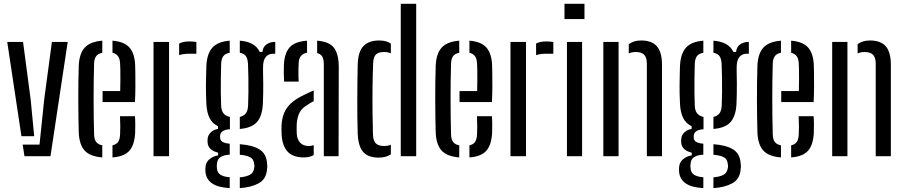

<svg xmlns="http://www.w3.org/2000/svg" viewBox="-20 -820 4750 1008"><path d="M18 -600H101L141 -297.5L159.5 -105H92.5ZM99 -61H187.5L212 -297.5L252.5 -600H335.5L245 0H108.5Z M393.5 -123Q392.5 -159 391.8 -203.8Q391 -248.5 391 -296.5Q391 -344.5 391.5 -390.8Q392 -437 393.5 -476Q396.5 -540 425.5 -570.8Q454.5 -601.5 517 -606.5V-543Q494 -538.5 484.2 -524.2Q474.5 -510 474 -486Q472.5 -440 472 -394.2Q471.5 -348.5 471.5 -302.8Q471.5 -257 472 -210.2Q472.5 -163.5 474 -115Q474.5 -88 485 -74.5Q495.5 -61 517 -57V6.5Q453 1.5 424.8 -29.2Q396.5 -60 393.5 -123ZM570.5 6.5V-57Q591 -61.5 600.2 -75.2Q609.5 -89 610.5 -115.5Q611.5 -130.5 611.5 -156Q611.5 -181.5 610 -210H688.5Q690 -193 690.2 -166Q690.5 -139 689.5 -123Q686.5 -60 659.5 -29Q632.5 2 570.5 6.5ZM518.5 -284V-342H611Q612 -371 612 -400.8Q612 -430.5 611.8 -453.5Q611.5 -476.5 610.5 -486Q609.5 -512 599.5 -525.2Q589.5 -538.5 570.5 -543V-606.5Q632 -601.5 659.5 -570.5Q687 -539.5 689.5 -478.5Q690 -467.5 690.5 -435Q691 -402.5 690.8 -361.8Q690.5 -321 688.5 -284Z M786 0V-600H867.5V0ZM920.5 -530.5V-591.5Q941.5 -602.5 973.5 -602.5Q983 -602.5 992.2 -601.8Q1001.5 -601 1011 -599.5V-538H974.5Q942 -538 920.5 -530.5Z M1186 167.5Q1126.5 164.5 1095 143.8Q1063.5 123 1059 85Q1058.5 79 1058.2 72.8Q1058 66.5 1058.5 60Q1060 32.5 1079.2 16.2Q1098.5 0 1125 -4.5V-18.5Q1073 -31.5 1070 -70.5Q1069 -77.5 1069.5 -81Q1070 -84.5 1070 -90Q1071 -110.5 1086.8 -125.2Q1102.5 -140 1124.5 -143V-157.5Q1095 -171.5 1080.5 -200Q1066 -228.5 1063.5 -273.5Q1062 -304 1061.5 -327.8Q1061 -351.5 1061.2 -373.2Q1061.5 -395 1062 -419.8Q1062.5 -444.5 1063.5 -476Q1067 -539.5 1095.5 -570.5Q1124 -601.5 1186 -606.5V-543Q1162.5 -539 1152 -524.5Q1141.5 -510 1141 -482.5Q1140 -451.5 1139.5 -412.5Q1139 -373.5 1139.2 -335Q1139.5 -296.5 1141 -266Q1142 -238.5 1153.8 -224.5Q1165.5 -210.5 1187 -206V-141.5Q1159.5 -139.5 1147.5 -130Q1135.5 -120.5 1135.5 -104.5Q1135.5 -103.5 1135.5 -102Q1135.5 -100.5 1135.5 -99Q1135.5 -84 1147 -76Q1158.5 -68 1186 -65.5V-8Q1156.5 -6.5 1138.5 4.2Q1120.5 15 1119 41Q1118 46 1118 51.8Q1118 57.5 1119 63.5Q1121 88 1138.5 98.2Q1156 108.5 1186 110.5ZM1239 167.5V111Q1271 108.5 1291.2 98Q1311.5 87.5 1314.5 61.5Q1316 56 1315.8 50.2Q1315.5 44.5 1314 38.5Q1311 13 1290.8 4Q1270.5 -5 1239 -7.5V-63Q1306.5 -58 1342.5 -35.5Q1378.5 -13 1382 37.5Q1383 43 1383.2 51Q1383.5 59 1382 67Q1378.5 120 1338.5 142Q1298.5 164 1239 167.5ZM1239 -143V-206Q1259.5 -211 1270.2 -224.5Q1281 -238 1282.5 -266Q1284 -297.5 1284.2 -335.2Q1284.5 -373 1284 -411.8Q1283.5 -450.5 1282 -485Q1280.5 -511.5 1271 -525.2Q1261.5 -539 1239 -543V-606.5Q1319 -600.5 1343.5 -547.5H1358Q1360 -572.5 1378 -586.2Q1396 -600 1425 -600V-538H1414.5Q1389.5 -538 1375.2 -520.8Q1361 -503.5 1361 -466.5V-441Q1362 -408 1362 -382.2Q1362 -356.5 1361.8 -331.2Q1361.5 -306 1360 -273.5Q1356.5 -210 1328.8 -179Q1301 -148 1239 -143Z M1458.5 -111.5Q1458 -124 1457.8 -136.2Q1457.5 -148.5 1458 -161.5Q1460 -197.5 1471.2 -225.8Q1482.5 -254 1507.5 -277.5Q1532.5 -301 1576 -321.5Q1588 -327.5 1600.8 -333.5Q1613.5 -339.5 1627 -345.5V-289Q1619 -285 1610.2 -279.8Q1601.5 -274.5 1592 -268Q1559.5 -249 1548.8 -220.5Q1538 -192 1537.5 -160.5Q1537.5 -147 1537.5 -136.8Q1537.5 -126.5 1538 -116.5Q1540.5 -87 1556.5 -70.2Q1572.5 -53.5 1600.5 -53.5Q1615.5 -53.5 1627 -58V-6Q1606.5 6.5 1575 6.5Q1519.5 6.5 1491.2 -22.5Q1463 -51.5 1458.5 -111.5ZM1471.5 -391.5Q1470 -413 1470 -435.5Q1470 -458 1470.5 -478.5Q1473 -539.5 1499.8 -570.5Q1526.5 -601.5 1592 -606.5V-543.5Q1572 -539.5 1560.5 -526.8Q1549 -514 1548 -489Q1547 -474.5 1546.8 -455.2Q1546.5 -436 1547 -418.5Q1547.5 -401 1548 -391.5ZM1680 0V-483.5Q1680 -508.5 1672 -522.5Q1664 -536.5 1645 -541.5V-606.5Q1709.5 -601.5 1734 -568.2Q1758.5 -535 1758.5 -468L1757.5 0Z M1858 -119Q1856.5 -160 1856 -207.2Q1855.5 -254.5 1855.8 -302.8Q1856 -351 1856.5 -397Q1857 -443 1858 -481Q1860 -550 1888.8 -578.8Q1917.5 -607.5 1970 -607.5Q1990 -607.5 2005 -603.5Q2020 -599.5 2032 -591V-540Q2016.5 -547 1996.5 -547Q1966 -547 1953 -533.2Q1940 -519.5 1939 -488.5Q1936.5 -426.5 1935.8 -359.5Q1935 -292.5 1935.8 -229.5Q1936.5 -166.5 1938 -116Q1939 -81 1953 -67.2Q1967 -53.5 1996 -53.5Q2017 -53.5 2032 -60V-10Q2019.5 -1.5 2004 3Q1988.5 7.5 1968 7.5Q1913 7.5 1886.8 -22.2Q1860.5 -52 1858 -119ZM2084 0V-800H2165V0Z M2267.5 -123Q2266.5 -159 2265.8 -203.8Q2265 -248.5 2265 -296.5Q2265 -344.5 2265.5 -390.8Q2266 -437 2267.5 -476Q2270.5 -540 2299.5 -570.8Q2328.5 -601.5 2391 -606.5V-543Q2368 -538.5 2358.2 -524.2Q2348.5 -510 2348 -486Q2346.5 -440 2346 -394.2Q2345.5 -348.5 2345.5 -302.8Q2345.5 -257 2346 -210.2Q2346.5 -163.5 2348 -115Q2348.5 -88 2359 -74.5Q2369.5 -61 2391 -57V6.5Q2327 1.5 2298.8 -29.2Q2270.5 -60 2267.5 -123ZM2444.5 6.5V-57Q2465 -61.5 2474.2 -75.2Q2483.5 -89 2484.5 -115.5Q2485.5 -130.5 2485.5 -156Q2485.5 -181.5 2484 -210H2562.5Q2564 -193 2564.2 -166Q2564.5 -139 2563.5 -123Q2560.5 -60 2533.5 -29Q2506.5 2 2444.5 6.5ZM2392.5 -284V-342H2485Q2486 -371 2486 -400.8Q2486 -430.5 2485.8 -453.5Q2485.5 -476.5 2484.5 -486Q2483.5 -512 2473.5 -525.2Q2463.5 -538.5 2444.5 -543V-606.5Q2506 -601.5 2533.5 -570.5Q2561 -539.5 2563.5 -478.5Q2564 -467.5 2564.5 -435Q2565 -402.5 2564.8 -361.8Q2564.5 -321 2562.5 -284Z M2660 0V-600H2741.5V0ZM2794.5 -530.5V-591.5Q2815.5 -602.5 2847.5 -602.5Q2857 -602.5 2866.2 -601.8Q2875.5 -601 2885 -599.5V-538H2848.5Q2816 -538 2794.5 -530.5Z M2943.5 -720V-800H3048.5V-720ZM2956.5 0V-600H3036V0Z M3147.5 0V-600H3227.5V0ZM3376 0V-487Q3375.5 -519 3361.5 -533Q3347.5 -547 3317 -547Q3307 -547 3298 -545Q3289 -543 3281 -539.5V-588Q3293.5 -597.5 3309.5 -602.5Q3325.5 -607.5 3346 -607.5Q3401.5 -607.5 3428.2 -577.5Q3455 -547.5 3455.5 -481V0Z M3672.5 167.5Q3613 164.5 3581.5 143.8Q3550 123 3545.5 85Q3545 79 3544.8 72.8Q3544.5 66.5 3545 60Q3546.5 32.5 3565.8 16.2Q3585 0 3611.5 -4.5V-18.5Q3559.5 -31.5 3556.5 -70.5Q3555.5 -77.5 3556 -81Q3556.5 -84.5 3556.5 -90Q3557.5 -110.5 3573.2 -125.2Q3589 -140 3611 -143V-157.5Q3581.5 -171.5 3567 -200Q3552.5 -228.5 3550 -273.5Q3548.5 -304 3548 -327.8Q3547.5 -351.5 3547.8 -373.2Q3548 -395 3548.5 -419.8Q3549 -444.5 3550 -476Q3553.5 -539.5 3582 -570.5Q3610.5 -601.5 3672.5 -606.5V-543Q3649 -539 3638.5 -524.5Q3628 -510 3627.5 -482.5Q3626.5 -451.5 3626 -412.5Q3625.5 -373.5 3625.8 -335Q3626 -296.5 3627.5 -266Q3628.5 -238.5 3640.2 -224.5Q3652 -210.5 3673.5 -206V-141.5Q3646 -139.5 3634 -130Q3622 -120.5 3622 -104.5Q3622 -103.5 3622 -102Q3622 -100.5 3622 -99Q3622 -84 3633.5 -76Q3645 -68 3672.5 -65.5V-8Q3643 -6.5 3625 4.2Q3607 15 3605.5 41Q3604.5 46 3604.5 51.8Q3604.5 57.5 3605.5 63.5Q3607.5 88 3625 98.2Q3642.5 108.5 3672.5 110.5ZM3725.5 167.5V111Q3757.5 108.5 3777.8 98Q3798 87.5 3801 61.5Q3802.5 56 3802.2 50.2Q3802 44.5 3800.5 38.5Q3797.5 13 3777.2 4Q3757 -5 3725.5 -7.5V-63Q3793 -58 3829 -35.5Q3865 -13 3868.5 37.5Q3869.5 43 3869.8 51Q3870 59 3868.5 67Q3865 120 3825 142Q3785 164 3725.5 167.5ZM3725.5 -143V-206Q3746 -211 3756.8 -224.5Q3767.5 -238 3769 -266Q3770.5 -297.5 3770.8 -335.2Q3771 -373 3770.5 -411.8Q3770 -450.5 3768.5 -485Q3767 -511.5 3757.5 -525.2Q3748 -539 3725.5 -543V-606.5Q3805.5 -600.5 3830 -547.5H3844.5Q3846.5 -572.5 3864.5 -586.2Q3882.5 -600 3911.5 -600V-538H3901Q3876 -538 3861.8 -520.8Q3847.5 -503.5 3847.5 -466.5V-441Q3848.5 -408 3848.5 -382.2Q3848.5 -356.5 3848.2 -331.2Q3848 -306 3846.5 -273.5Q3843 -210 3815.2 -179Q3787.5 -148 3725.5 -143Z M3956.5 -123Q3955.5 -159 3954.8 -203.8Q3954 -248.5 3954 -296.5Q3954 -344.5 3954.5 -390.8Q3955 -437 3956.5 -476Q3959.5 -540 3988.5 -570.8Q4017.5 -601.5 4080 -606.5V-543Q4057 -538.5 4047.2 -524.2Q4037.5 -510 4037 -486Q4035.5 -440 4035 -394.2Q4034.5 -348.5 4034.5 -302.8Q4034.5 -257 4035 -210.2Q4035.5 -163.5 4037 -115Q4037.5 -88 4048 -74.5Q4058.5 -61 4080 -57V6.5Q4016 1.5 3987.8 -29.2Q3959.5 -60 3956.5 -123ZM4133.5 6.5V-57Q4154 -61.5 4163.2 -75.2Q4172.5 -89 4173.5 -115.5Q4174.5 -130.5 4174.5 -156Q4174.5 -181.5 4173 -210H4251.5Q4253 -193 4253.2 -166Q4253.5 -139 4252.5 -123Q4249.5 -60 4222.5 -29Q4195.5 2 4133.5 6.5ZM4081.5 -284V-342H4174Q4175 -371 4175 -400.8Q4175 -430.5 4174.8 -453.5Q4174.5 -476.5 4173.5 -486Q4172.5 -512 4162.5 -525.2Q4152.5 -538.5 4133.5 -543V-606.5Q4195 -601.5 4222.5 -570.5Q4250 -539.5 4252.5 -478.5Q4253 -467.5 4253.5 -435Q4254 -402.5 4253.8 -361.8Q4253.5 -321 4251.5 -284Z M4349 0V-600H4429V0ZM4577.5 0V-487Q4577 -519 4563 -533Q4549 -547 4518.5 -547Q4508.5 -547 4499.5 -545Q4490.5 -543 4482.5 -539.5V-588Q4495 -597.5 4511 -602.5Q4527 -607.5 4547.5 -607.5Q4603 -607.5 4629.8 -577.5Q4656.5 -547.5 4657 -481V0Z"/></svg>

Font: Big Shoulders Stencil Text Thin
Style: Regular
Weight: 400
Version: Version 2.001